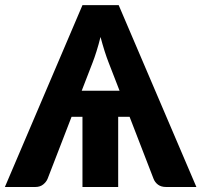

<svg xmlns="http://www.w3.org/2000/svg" viewBox="-34 -746 804 766"><path d="M443 -384 399 -497.5Q391.5 -516.5 383.2 -542.5Q375 -568.5 367 -598.5Q359.5 -568 351.2 -541.8Q343 -515.5 335.5 -496.5L292 -384ZM749.5 0H628.5Q609 0 596.5 -9.2Q584 -18.5 578.5 -33L483 -280H437.5V0H295V-280H251.5L156 -33Q151 -20.5 138.5 -10.2Q126 0 107 0H-14.5L295 -725.5H439.5Z"/></svg>

Font: Lato 2
Style: Regular
Weight: 800
Designer: Lukasz Dziedzic with Adam Twardoch and Botio Nikoltchev
Foundry: tyPoland Lukasz Dziedzic
Version: Version 2.015; 2015-08-06; http://www.latofonts.com/